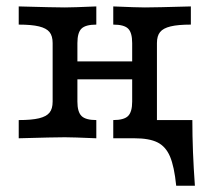

<svg xmlns="http://www.w3.org/2000/svg" viewBox="-20 -435 659 604"><path d="M395.8 -115.3V-299.5Q395.8 -332.6 382.9 -345.1Q370 -357.6 336.3 -357.6V-414.8Q411.4 -411.6 435.9 -411.6Q468 -411.6 580.4 -414.8V-357.6Q539.7 -357.6 516.6 -351.9Q493.4 -346.3 483.6 -334.2Q473.7 -322.1 473.7 -299.5V0H336.3V-57.3Q370 -57.3 382.9 -70.1Q395.8 -83 395.8 -115.3ZM145.6 -115.3V-299.5Q145.6 -322.1 135.7 -334.2Q125.9 -346.3 102.8 -351.9Q79.6 -357.6 38.9 -357.6V-414.8Q151.8 -411.6 184.1 -411.6Q208.4 -411.6 283 -414.8V-357.6Q249.4 -357.6 236.5 -345.1Q223.5 -332.6 223.5 -299.5V-115.3Q223.5 -83 236.5 -70.1Q249.4 -57.3 283 -57.3V0Q208.4 -3.2 184.1 -3.2Q151.8 -3.2 38.9 0V-57.3Q79.6 -57.3 102.8 -62.9Q125.9 -68.5 135.7 -80.6Q145.6 -92.7 145.6 -115.3ZM194.5 -241.9H424.8V-185.5H194.5ZM403.3 0 458.4 -57.3H585.1Q585.1 -8.6 587.1 43.4Q589.2 95.4 593.1 149.2H534.3Q528.2 88.8 514.8 57.3Q501.4 25.9 475.4 12.9Q449.4 0 403.3 0Z"/></svg>

Font: Playfair Micro SmCond SmLight
Style: Regular
Weight: 360
Width: 4
Designer: Claus Eggers Sørensen
Foundry: Claus Eggers Sørensen
Version: Version 2.100;Glyphs 3.2 (3219)